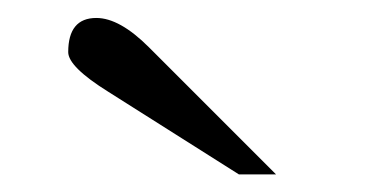

<svg xmlns="http://www.w3.org/2000/svg" viewBox="-20 -721 426 217"><path d="M250 -523.9 102.5 -617.2Q57.1 -645.5 57.1 -662.1Q57.1 -700.7 88.9 -700.7Q115.2 -700.7 148.4 -667.5L292 -523.9Z"/></svg>

Font: Simplified Naskh
Style: Regular
Weight: 400
Designer: SIL International
Foundry: Arabeyes
Version: 1.02_alpha